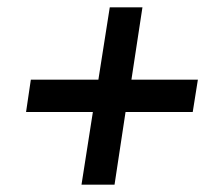

<svg xmlns="http://www.w3.org/2000/svg" viewBox="-20 -611 583 523"><path d="M505 -306H322L292 -108H202L233 -306H51L64 -394H248L279 -591H368L338 -394H519Z"/></svg>

Font: Bitter SemiBold
Style: Italic
Weight: 600
Italic angle: -9°
Designer: Sol Matas, and Bitter project Authors
Foundry: Sol Matas
Version: Version 2.001